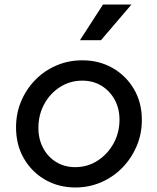

<svg xmlns="http://www.w3.org/2000/svg" viewBox="-20 -818 697 850"><path d="M314 12Q240 12 180.5 -22Q121 -56 86 -116Q51 -176 51 -254Q51 -316 73.5 -369.5Q96 -423 136 -464Q176 -505 229.5 -528Q283 -551 344 -551Q419 -551 478.5 -517Q538 -483 573 -423.5Q608 -364 608 -287Q608 -225 585 -171Q562 -117 521.5 -75.5Q481 -34 427.5 -11Q374 12 314 12ZM313 -78Q368 -78 412.5 -107Q457 -136 483 -183.5Q509 -231 509 -288Q509 -338 487.5 -377Q466 -416 429 -438.5Q392 -461 344 -461Q290 -461 245.5 -432.5Q201 -404 175.5 -356.5Q150 -309 150 -252Q150 -202 171 -162.5Q192 -123 229 -100.5Q266 -78 313 -78ZM334 -640 436 -798H562L427 -640Z"/></svg>

Font: Plus Jakarta Sans Medium
Style: Italic
Weight: 500
Italic angle: -8°
Designer: Gumpita Rahayu
Foundry: Tokotype
Version: Version 2.071; ttfautohint (v1.8.4.7-5d5b);gftools[0.9.29]